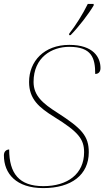

<svg xmlns="http://www.w3.org/2000/svg" viewBox="-27 -954 536 984"><path d="M328 -782 327 -774H335C377 -817 427 -882 453 -926V-934H423C396 -879 361 -824 328 -782ZM195 10C339 10 428 -58 428 -174C428 -257 392 -296 266 -377C192 -424 145 -464 145 -534C145 -660 238 -714 328 -714C443 -714 461 -657 461 -575C477 -575 488 -585 488 -605C488 -660 452 -724 328 -724C199 -724 122 -640 122 -534C122 -446 173 -403 252 -354C373 -279 404 -242 404 -174C404 -63 320 0 195 0C71 0 20 -65 20 -188C4 -187 -7 -177 -7 -158C-7 -64 56 10 195 10Z"/></svg>

Font: Noto Serif Display Thin
Style: Italic
Weight: 100
Italic angle: -12°
Designer: Monotype Design Team
Foundry: Monotype Imaging Inc.
Version: Version 2.009